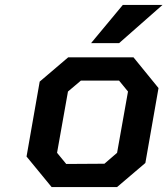

<svg xmlns="http://www.w3.org/2000/svg" viewBox="-20 -754 675 774"><path d="M347 -580 475 -734H635L460 -580ZM452 0H188L87 -123L140 -425L255 -523H518L619 -399L566 -97ZM247 -93 401 -94 452 -138 496 -385 460 -429H306L254 -385L210 -138Z"/></svg>

Font: Tomorrow Medium
Style: Italic
Weight: 500
Italic angle: -10°
Designer: Tony de Marco, Monica Rizzolli
Foundry: Just in Type
Version: Version 2.002